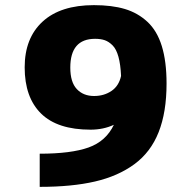

<svg xmlns="http://www.w3.org/2000/svg" viewBox="-20 -727 750 747"><path d="M345.5 -707Q415.5 -707 465.8 -692Q516 -677 553.5 -642.2Q591 -607.5 609.5 -547.8Q628 -488 628 -402Q628 -290.5 597.2 -212.8Q566.5 -135 502.8 -88.2Q439 -41.5 349.5 -20.8Q260 0 134.5 0V-129Q256.5 -129 324.5 -153.2Q392.5 -177.5 423 -241.5Q382 -222.5 332.5 -222.5Q203.5 -222.5 139.8 -285.2Q76 -348 76 -465Q76 -579 145.8 -643Q215.5 -707 345.5 -707ZM253.5 -464Q253.5 -407.5 278.8 -380.5Q304 -353.5 346 -353.5Q384.5 -353.5 413.5 -373Q442.5 -392.5 451 -431.5Q449 -476.5 440.8 -506.2Q432.5 -536 418 -550.5Q403.5 -565 387.8 -570.5Q372 -576 350 -576Q253.5 -576 253.5 -464Z"/></svg>

Font: League Mono ExtraBold
Style: Regular
Weight: 800
Width: 6
Designer: Tyler Finck
Foundry: The League of Moveable Type / Tyler Finck
Version: Version 2.210